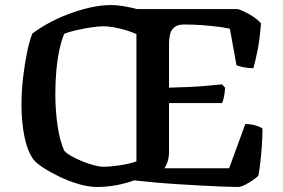

<svg xmlns="http://www.w3.org/2000/svg" viewBox="-20 -740 1120 760"><path d="M364 0Q330 0 291 -11.5Q252 -23 215.5 -40.5Q179 -58 151.5 -76Q124 -94 113 -108Q89 -140 77 -198Q65 -256 65 -324Q65 -379 71.5 -434Q78 -489 87.5 -534.5Q97 -580 108 -607Q134 -627 170 -647Q206 -667 249 -683.5Q292 -700 336 -710Q380 -720 421 -720Q442 -720 469 -715.5Q496 -711 523 -704H922Q946 -696 972 -680.5Q998 -665 1013 -648Q1009 -588 999.5 -541Q990 -494 983 -470Q962 -470 943.5 -474Q925 -478 916 -482L890 -626Q875 -630 848.5 -633.5Q822 -637 786 -640Q750 -643 709 -643Q683 -643 670 -632Q657 -621 653 -603.5Q649 -586 649 -566V-393Q686 -394 722.5 -395.5Q759 -397 793.5 -400Q828 -403 859 -406L871 -393Q870 -374 866.5 -356.5Q863 -339 859 -332H649V-141Q649 -116 643 -99Q637 -82 631 -74H887L951 -249Q972 -249 991 -243.5Q1010 -238 1019 -231Q1019 -198 1016.5 -163Q1014 -128 1010.5 -97.5Q1007 -67 1003 -45Q996 -37 980.5 -26.5Q965 -16 949 -8Q933 0 923 0Q898 0 859.5 -1.5Q821 -3 775.5 -5.5Q730 -8 682.5 -11Q635 -14 590.5 -18Q546 -22 511 -26Q478 -14 440.5 -7Q403 0 364 0ZM387 -80Q417 -80 453.5 -85.5Q490 -91 520 -101V-605Q503 -613 480 -620Q457 -627 433 -631.5Q409 -636 390 -636Q370 -636 340.5 -631.5Q311 -627 282 -620.5Q253 -614 234 -606Q223 -579 215 -542Q207 -505 203 -460.5Q199 -416 199 -368Q199 -305 207.5 -244.5Q216 -184 234 -144Q242 -134 261 -123Q280 -112 304.5 -102Q329 -92 351.5 -86Q374 -80 387 -80Z"/></svg>

Font: Texturina 12pt SemiBold
Style: Regular
Weight: 600
Designer: Guillermo Torres Carreño
Foundry: Omnibus-Type
Version: Version 1.002